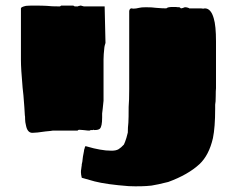

<svg xmlns="http://www.w3.org/2000/svg" viewBox="-20 -614 844 688"><path d="M73 -165Q70 -177 70 -186Q70 -199 69 -201Q68 -224 64 -272L61 -300Q55 -368 55 -399V-584Q55 -589 73 -593Q83 -594 101 -594Q133 -594 148 -593Q163 -591 195 -591L199 -594H243Q245 -591 250 -591H254H259Q261 -593 265 -593Q266 -594 267 -594Q268 -594 268 -594Q271 -594 275 -592.5Q279 -591 281 -591H355L358 -460Q358 -459 356.5 -455Q355 -451 354 -444Q351 -417 351 -401V-253L348 -224Q345 -206 346 -193Q346 -161 338 -153Q333 -148 319 -148H318L315 -149Q313 -149 313 -148H308Q303 -148 301 -146Q293 -146 287.5 -147Q282 -148 278 -148L264 -149Q260 -149 258 -146H183H169Q166 -145 143 -143Q110 -138 96 -138Q78 -138 73 -165ZM319 36 273 23Q270 11 270 3Q270 -4 271 -8Q271 -12 272 -16Q273 -20 273 -25Q274 -30 275 -34.5Q276 -39 276 -43Q276 -48 281 -73Q281 -77 282.5 -80.5Q284 -84 284 -86Q285 -89 286 -90Q287 -91 288 -90Q319 -81 338 -78Q359 -74 380 -74Q396 -74 405 -79.5Q414 -85 424 -96Q428 -104 433 -120L438 -139Q438 -158 440 -174Q441 -189 441 -231Q443 -254 443 -295V-348V-398V-575Q444 -581 448 -583Q448 -584 448.5 -584Q449 -584 449 -584H453Q454 -583 458 -583Q467 -583 479 -586Q486 -588 503 -588Q526 -588 538 -586Q562 -584 576 -584Q581 -589 598 -589H610Q615 -588 623 -588Q624 -588 626 -586Q628 -584 629 -584L633 -585Q635 -585 638 -586.5Q641 -588 643 -588H645Q648 -588 653 -586.5Q658 -585 658 -584H700L708 -583L714 -584Q736 -584 746 -548Q754 -522 754 -465V-313V-298Q753 -289 753 -269Q753 -248 751 -239V-224Q751 -158 743 -119Q729 -58 695 -26Q654 12 583 38Q543 48 523 51Q488 55 441 53Q362 47 319 36Z"/></svg>

Font: Sigmar One
Style: Regular
Weight: 400
Designer: Vernon Adams
Foundry: Vernon Adams
Version: Version 2.000